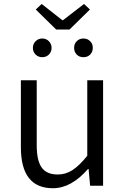

<svg xmlns="http://www.w3.org/2000/svg" viewBox="-20 -951 642 983"><path d="M251 12.7Q86.9 12.7 86.9 -197.3V-540H168V-207Q168 -128.9 193.4 -93.3Q218.8 -57.6 275.4 -57.6Q316.4 -57.6 351.1 -80.1Q385.7 -102.5 426.8 -153.3V-540H507.8V0H441.4L433.6 -85.9H430.7Q344.7 12.7 251 12.7ZM193.4 -930.7 298.8 -847.7H302.7L410.2 -930.7L440.4 -902.3L335.9 -799.8H267.6L163.1 -902.3ZM148.4 -706.1Q148.4 -725.6 162.1 -739.7Q175.8 -753.9 196.3 -753.9Q216.8 -753.9 230.5 -739.7Q244.1 -725.6 244.1 -706.1Q244.1 -685.5 230.5 -671.9Q216.8 -658.2 196.3 -658.2Q175.8 -658.2 162.1 -671.9Q148.4 -685.5 148.4 -706.1ZM441.9 -671.9Q428.7 -658.2 407.2 -658.2Q385.7 -658.2 372.6 -671.9Q359.4 -685.5 359.4 -706.1Q359.4 -726.6 373 -740.2Q386.7 -753.9 407.2 -753.9Q427.7 -753.9 441.4 -740.2Q455.1 -726.6 455.1 -706.1Q455.1 -685.5 441.9 -671.9Z"/></svg>

Font: Gen Shin Gothic Normal
Style: Regular
Weight: 300
Designer: [Source Han Sans]
Ryoko NISHIZUKA  (kana & ideographs); Paul D. Hunt (Latin, Greek & Cyrillic); Wenlong ZHANG  (bopomofo
Version: Version 1.002.20150607